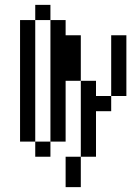

<svg xmlns="http://www.w3.org/2000/svg" viewBox="-20 -645 540 790"><path d="M250 0Q250 0 250 125H312.5Q312.5 125 312.5 0ZM312.5 0H375V-187.5H437.5V-250H375V-312.5H312.5ZM125 -62.5V0H187.5V-62.5ZM125 -62.5Q125 -62.5 125 -562.5H62.5Q62.5 -562.5 62.5 -62.5ZM187.5 -62.5H250Q250 -62.5 250 -312.5H312.5V-500H250V-562.5H187.5Q187.5 -562.5 187.5 -62.5ZM437.5 -250H500Q500 -250 500 -500H437.5Q437.5 -500 437.5 -250ZM125 -562.5H187.5V-625H125Z"/></svg>

Font: Unifont
Style: Regular
Weight: 500
Version: Version 15.1.04